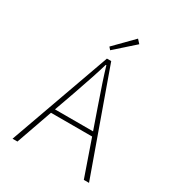

<svg xmlns="http://www.w3.org/2000/svg" viewBox="-199 -967 997 1087"><g transform="rotate(30 300.0 -423.0)"><path d="M222 -396 175 -264H424L378 -396Q325 -547 302 -626H298Q275 -547 222 -396ZM50 0 286 -660H314L550 0H516L434 -236H165L82 0ZM278 -710 264 -726 382 -846 404 -822Z"/></g></svg>

Font: TypoPRO Source Code Pro
Style: Regular
Weight: 200
Monospace: yes
Designer: Paul D. Hunt, Teo Tuominen
Foundry: Adobe Systems Incorporated
Version: Version 2.010;PS 1.0;hotconv 1.0.84;makeotf.lib2.5.63406